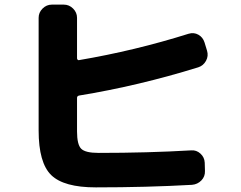

<svg xmlns="http://www.w3.org/2000/svg" viewBox="-20 -777 1040 830"><path d="M394 33Q256 33 201.5 -20Q147 -73 147 -213V-700Q147 -723 164 -740Q181 -757 204 -757H256Q279 -757 296 -740Q313 -723 313 -700V-525Q313 -522 315.5 -519Q318 -516 321 -517Q563 -558 795 -631Q818 -638 837.5 -627Q857 -616 864 -594L875 -558Q882 -535 870.5 -514Q859 -493 837 -486Q579 -406 322 -364Q313 -362 313 -354V-209Q313 -152 331 -134Q349 -116 406 -116Q619 -116 806 -127Q829 -129 846.5 -113Q864 -97 865 -74L866 -38Q867 -14 850.5 3Q834 20 810 22Q615 33 394 33Z"/></svg>

Font: Rounded Mplus 1c ExtraBold
Style: Regular
Weight: 800
Version: Version 1.059.20150529